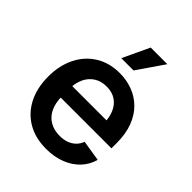

<svg xmlns="http://www.w3.org/2000/svg" viewBox="-215 -879 1013 1013"><g transform="rotate(45 291.5 -372.5)"><path d="M302.7 11.2Q221.7 11.2 162.8 -23.4Q104 -58.1 72.3 -120.6Q40.5 -183.1 40.5 -267.1Q40.5 -349.6 72 -412.8Q103.5 -476.1 160.9 -511.5Q218.3 -546.9 294.9 -546.9Q346.2 -546.9 391.4 -530Q436.5 -513.2 470.9 -479.2Q505.4 -445.3 524.9 -393.8Q544.4 -342.3 544.4 -272.9V-234.9H98.1V-320.8H481.4L422.9 -295.9Q422.9 -341.8 408.2 -376Q393.6 -410.2 365.5 -429Q337.4 -447.8 295.9 -447.8Q254.9 -447.8 225.6 -428.7Q196.3 -409.7 180.9 -376.7Q165.5 -343.8 165.5 -302.7V-244.6Q165.5 -194.3 182.6 -159.2Q199.7 -124 231.2 -106Q262.7 -87.9 304.7 -87.9Q333 -87.9 356 -96.2Q378.9 -104.5 395.3 -120.4Q411.6 -136.2 419.9 -159.2L536.1 -140.6Q523.9 -95.2 491.9 -61Q460 -26.9 411.6 -7.8Q363.3 11.2 302.7 11.2ZM244.6 -607.9 314.9 -757.3H439L336.4 -607.9Z"/></g></svg>

Font: Inter 18pt SemiBold
Style: Regular
Weight: 600
Designer: Rasmus Andersson
Foundry: rsms
Version: Version 4.001;git-66647c0bb